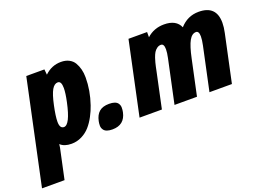

<svg xmlns="http://www.w3.org/2000/svg" viewBox="-133 -832 1836 1341"><g transform="rotate(-20 785.0 -161.5)"><path d="M402.8 -553.7Q437.5 -553.7 462.6 -540.5Q487.8 -527.3 501.2 -504.4Q514.6 -481.4 521.7 -453.9Q528.8 -426.3 528.8 -393.1Q528.8 -295.9 495.1 -197.8Q482.9 -161.1 462.4 -122.6Q441.9 -84 416.7 -55.4Q391.6 -26.9 355.7 -8.8Q319.8 9.3 279.3 9.3Q224.6 9.3 196.3 -18.6Q194.8 -2.9 192.9 6.8L145 231H-22.5L142.6 -543.9H277.3L281.2 -503.4Q333 -553.7 402.8 -553.7ZM237.8 -168.9Q237.8 -118.7 268.6 -118.7Q313.5 -118.7 346.7 -274.9Q360.4 -338.4 360.4 -375.5Q360.4 -427.2 333.5 -427.2Q308.1 -427.2 289.3 -395Q270.5 -362.8 254.2 -286.1Q237.8 -209.5 237.8 -168.9Z M683.1 -141.6Q693.8 -127 693.8 -108.9Q693.8 -90.8 690.4 -75.2Q671.9 12.7 581.5 12.7Q534.2 12.7 517.6 -9.8Q506.8 -24.4 506.8 -42Q506.8 -59.6 510.3 -75.2Q519.5 -119.1 545.4 -141.4Q571.3 -163.6 618.9 -163.6Q666.5 -163.6 683.1 -141.6Z M1040.5 -543.9V-505.4Q1093.8 -553.7 1168.5 -553.7Q1259.3 -553.7 1286.6 -489.7Q1343.3 -553.7 1426.3 -553.7Q1557.1 -553.7 1557.1 -425.3Q1557.1 -392.6 1548.3 -352.1L1473.1 0H1306.2L1375 -322.3Q1383.3 -361.8 1383.3 -386.7Q1383.3 -427.2 1360.8 -427.2Q1330.6 -427.2 1309.3 -388.9Q1288.1 -350.6 1270 -264.6L1213.4 0H1046.4L1115.2 -322.3Q1123.5 -361.3 1123.5 -385.7Q1123.5 -427.2 1100.1 -427.2Q1084 -427.2 1070.3 -417.2Q1056.6 -407.2 1048.1 -393.3Q1039.6 -379.4 1031.7 -356.4Q1021 -323.2 1015.1 -294.7Q1009.3 -266.1 1008.3 -261.7L952.6 0H786.6L902.3 -543.9Z"/></g></svg>

Font: Open Sans Hebrew Condensed Extra Bold
Style: Italic
Weight: 800
Width: 3
Italic angle: -12°
Foundry: Ascender Corporation, Yanek Iontef
Version: Version 2.001;PS 002.001;hotconv 1.0.70;makeotf.lib2.5.58329